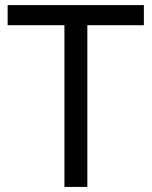

<svg xmlns="http://www.w3.org/2000/svg" viewBox="-20 -734 596 754"><path d="M323 0H233V-635H10V-714H545V-635H323Z"/></svg>

Font: Noto Sans Siddham
Style: Regular
Weight: 400
Designer: Monotype Design Team
Foundry: Monotype Imaging Inc.
Version: Version 2.004; ttfautohint (v1.8.4.7-5d5b)